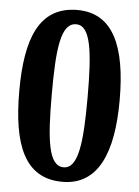

<svg xmlns="http://www.w3.org/2000/svg" viewBox="-53 -765 592 817"><g transform="rotate(5 243.5 -357.0)"><path d="M244 10C397 10 457 -132 457 -358C457 -586 398 -724 245 -724C82 -724 28 -584 28 -359C28 -131 82 10 244 10ZM244 -52C179 -52 167 -164 167 -358C167 -552 179 -663 245 -663C307 -663 320 -552 320 -358C320 -164 307 -52 244 -52Z"/></g></svg>

Font: Noto Serif Armenian Condensed
Style: Bold
Weight: 700
Width: 3
Designer: Monotype Design Team
Foundry: Monotype Imaging Inc.
Version: Version 2.008